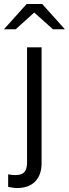

<svg xmlns="http://www.w3.org/2000/svg" viewBox="-61 -726 346 965"><path d="M25 219Q13 219 1.5 217Q-10 215 -20 213V150Q-11 152 -2.5 153Q6 154 16 154Q48 154 61.5 139Q75 124 75 90V-488H148V94Q148 153 116 186Q84 219 25 219ZM205 -579 111 -663 18 -579H-41L73 -706H151L265 -579Z"/></svg>

Font: Red Hat Text VF
Style: Regular
Weight: 300
Designer: Pentagram, MCKL
Foundry: Pentagram, MCKL
Version: Version 1.023